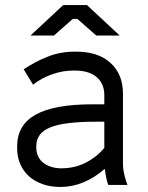

<svg xmlns="http://www.w3.org/2000/svg" viewBox="-20 -734 589 762"><path d="M219 8Q267 8 311.5 -10.5Q356 -29 396 -64Q398 -47 401.5 -29Q405 -11 410 0H486Q479 -17 473.5 -40.5Q468 -64 468 -85V-362Q468 -439 419 -484Q370 -529 282 -529H276Q221 -529 171.5 -510Q122 -491 74 -459L111 -398Q144 -424 186.5 -439Q229 -454 271 -454H277Q333 -454 363.5 -428Q394 -402 394 -356V-320H346Q195 -320 121.5 -279Q48 -238 48 -153V-146Q48 -111 60.5 -82.5Q73 -54 95.5 -34Q118 -14 149.5 -3Q181 8 219 8ZM223 -66Q201 -66 182.5 -72Q164 -78 151 -88.5Q138 -99 131 -114.5Q124 -130 124 -149V-154Q124 -206 179.5 -228.5Q235 -251 361 -251H394V-147Q363 -110 319.5 -88Q276 -66 223 -66ZM455 -593 325 -714H231L101 -593H194L269 -659H287L362 -593Z"/></svg>

Font: Fixel Variable
Style: Regular
Weight: 100
Width: 3
Designer: AlfaBravo + MacPaw
Foundry: Kyrylo Tkachov, Marchela Mozhyna, Serhii Makarenko, Maria Weinstein, Zakhar Kryvoshyya
Version: Version 1.211